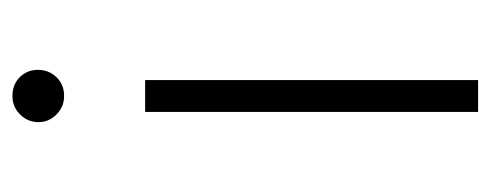

<svg xmlns="http://www.w3.org/2000/svg" viewBox="-254 -516 770 301"><g transform="rotate(-90 130.5 -365.0)"><path d="M106 0V-522H156V0ZM131 -649Q114 -649 102 -661Q90 -673 90 -689Q90 -706 102 -718Q114 -730 131 -730Q149 -730 160.5 -718.5Q172 -707 172 -690Q172 -673 160.5 -661Q149 -649 131 -649Z"/></g></svg>

Font: Montserrat Thin Light
Style: Regular
Weight: 300
Version: Version 9.000